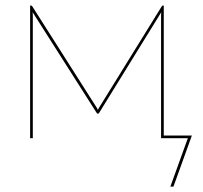

<svg xmlns="http://www.w3.org/2000/svg" viewBox="-20 -514 756 714"><path d="M344 -105.5Q345 -107 345.8 -108.8Q346.5 -110.5 348 -113L581.5 -490.5Q583.5 -493.5 586.5 -493.5H589V-10H693.5L625 180H613.5L678.5 0H579V-456.5Q579 -459.5 579.2 -462.8Q579.5 -466 580 -469L350 -96.5Q349 -95 348 -93.2Q347 -91.5 345 -91.5H343Q341.5 -91.5 340.2 -93.2Q339 -95 338 -96.5L101 -469Q101.5 -465.5 101.8 -462.5Q102 -459.5 102 -456.5V0H92V-493.5H95Q97.5 -493.5 100 -490.5L340 -113Z"/></svg>

Font: Lato Hairline
Style: Regular
Weight: 100
Designer: Lukasz Dziedzic
Foundry: tyPoland Lukasz Dziedzic
Version: Version 2.007; 2014-02-27